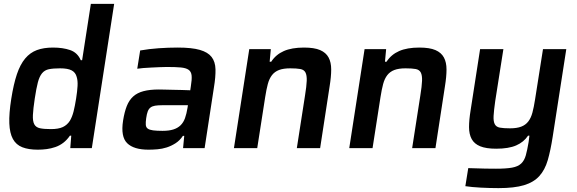

<svg xmlns="http://www.w3.org/2000/svg" viewBox="-20 -763 2972 989"><path d="M175 8Q127 8 95 -4.5Q63 -17 46.5 -47Q30 -77 28 -127.5Q26 -178 38 -254Q50 -330 67 -380.5Q84 -431 109.5 -461.5Q135 -492 170 -505Q205 -518 253 -518Q304 -518 341.5 -505Q379 -492 396 -453H403L448 -743H568L453 0H342L347 -64H340Q325 -42 306 -27.5Q287 -13 265 -5.5Q243 2 220.5 5Q198 8 175 8ZM242 -98Q281 -98 303.5 -108.5Q326 -119 340 -141Q352 -161 359 -189Q366 -217 372 -255Q378 -293 379.5 -320.5Q381 -348 375 -367Q369 -390 349 -400.5Q329 -411 290 -411Q254 -411 232 -406.5Q210 -402 196.5 -385.5Q183 -369 175 -338.5Q167 -308 159 -255Q151 -202 149.5 -170.5Q148 -139 156.5 -123Q165 -107 185.5 -102.5Q206 -98 242 -98Z M745 8Q669 8 635 -25.5Q601 -59 614 -142Q621 -186 633 -216.5Q645 -247 666 -266Q687 -285 719.5 -293.5Q752 -302 798 -302Q808 -302 827 -301.5Q846 -301 868.5 -300.5Q891 -300 915.5 -299.5Q940 -299 960 -298L963 -318Q969 -354 967 -374Q965 -394 951.5 -403.5Q938 -413 911 -415.5Q884 -418 839 -418Q823 -418 801.5 -417Q780 -416 758.5 -415Q737 -414 718 -412.5Q699 -411 687 -409L702 -503Q747 -511 797 -514.5Q847 -518 895 -518Q968 -518 1009.5 -506Q1051 -494 1070 -469.5Q1089 -445 1090 -406Q1091 -367 1082 -313L1034 0H923L929 -63H922Q906 -39 884 -25Q862 -11 838.5 -3.5Q815 4 790.5 6Q766 8 745 8ZM817 -89Q850 -89 872.5 -96Q895 -103 910 -117.5Q925 -132 933 -154.5Q941 -177 946 -208L948 -221H815Q793 -221 778.5 -218.5Q764 -216 755 -209Q746 -202 741 -189Q736 -176 733 -154Q730 -133 731 -120Q732 -107 741 -100.5Q750 -94 768.5 -91.5Q787 -89 817 -89Z M1509 0 1551 -270Q1559 -319 1560 -347Q1561 -375 1553.5 -389.5Q1546 -404 1527 -407.5Q1508 -411 1475 -411Q1440 -411 1417.5 -402.5Q1395 -394 1381 -376Q1367 -358 1359.5 -330Q1352 -302 1346 -263L1305 0H1185L1264 -510H1375L1369 -445H1377Q1401 -482 1442 -500Q1483 -518 1546 -518Q1599 -518 1629 -505Q1659 -492 1672.5 -467Q1686 -442 1686 -405Q1686 -368 1678 -319L1629 0Z M2103 0 2145 -270Q2153 -319 2154 -347Q2155 -375 2147.5 -389.5Q2140 -404 2121 -407.5Q2102 -411 2069 -411Q2034 -411 2011.5 -402.5Q1989 -394 1975 -376Q1961 -358 1953.5 -330Q1946 -302 1940 -263L1899 0H1779L1858 -510H1969L1963 -445H1971Q1995 -482 2036 -500Q2077 -518 2140 -518Q2193 -518 2223 -505Q2253 -492 2266.5 -467Q2280 -442 2280 -405Q2280 -368 2272 -319L2223 0Z M2548 206Q2504 206 2456.5 203.5Q2409 201 2377 196L2392 103Q2448 105 2480 105.5Q2512 106 2535 106Q2587 106 2617.5 100.5Q2648 95 2664.5 79.5Q2681 64 2688.5 37Q2696 10 2703 -32L2707 -64H2700Q2678 -31 2639 -14Q2600 3 2536 3Q2484 3 2453.5 -9.5Q2423 -22 2409.5 -47Q2396 -72 2396 -108.5Q2396 -145 2404 -194L2453 -510H2573L2531 -243Q2524 -194 2522.5 -166Q2521 -138 2528.5 -123.5Q2536 -109 2555 -105.5Q2574 -102 2607 -102Q2642 -102 2664.5 -110.5Q2687 -119 2701 -137Q2715 -155 2722.5 -183Q2730 -211 2736 -250L2777 -510H2897L2827 -59Q2816 12 2801.5 62Q2787 112 2758 144Q2729 176 2679 191Q2629 206 2548 206Z"/></svg>

Font: Azeri Sans SemiBold
Style: Italic
Weight: 600
Designer: Hector Gatti & Omnibus-Type (original fonts) / Cristiano Sobral (main changes and remastering)
Foundry: Omnibus-Type
Version: Version 0.07;August 21, 2020;FontCreator 13.0.0.2681 64-bit;